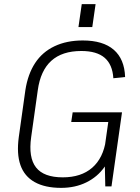

<svg xmlns="http://www.w3.org/2000/svg" viewBox="-20 -903 676 930"><path d="M276 7Q198 7 148 -21Q98 -49 79 -103.5Q60 -158 71 -239L103 -467Q115 -544 150 -597.5Q185 -651 244 -679Q303 -707 381 -707Q479 -707 531 -662Q583 -617 586 -530L529 -524Q525 -590 487 -623Q449 -656 374 -656Q281 -656 228.5 -608.5Q176 -561 163 -466L131 -239Q117 -140 154.5 -92Q192 -44 284 -44Q373 -44 426.5 -90.5Q480 -137 493 -225L529 -207Q520 -142 486 -94Q452 -46 398 -19.5Q344 7 276 7ZM486 -182 509 -344 524 -312H325L332 -359H571L520 0H490ZM443 -883 427 -772H360L376 -883Z"/></svg>

Font: Pathway Extreme 28pt ExtraLight
Style: Italic
Weight: 250
Italic angle: -8°
Designer: Eduardo Rodriguez Tunni
Foundry: Eduardo Rodriguez Tunni
Version: Version 1.001;gftools[0.9.26]